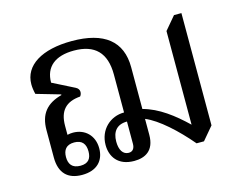

<svg xmlns="http://www.w3.org/2000/svg" viewBox="-83 -687 1047 826"><g transform="rotate(-15 440.5 -274.0)"><path d="M512 -82V-153C568 -130 640 -64 699 6H732L781 -52V-552H748L699 -494V-77C643 -131 581 -179 512 -197V-383C512 -499 438 -558 294 -558C160 -558 78 -507 78 -423C78 -410 80 -395 84 -379L191 -348V-345C123 -327 90 -287 90 -216V-94C90 -25 125 10 189 10C255 10 289 -27 289 -82C289 -139 250 -176 197 -176C189 -176 180 -175 172 -173V-213C172 -280 203 -313 267 -318C271 -322 274 -330 274 -337C274 -346 269 -354 259 -359L162 -408C162 -478 208 -516 292 -516C385 -516 432 -469 432 -372V-203C370 -203 319 -156 319 -88C319 -37 348 10 421 10C469 10 512 -11 512 -82ZM407 -30C381 -30 367 -54 367 -90C367 -135 389 -162 434 -162V-63C434 -44 426 -30 407 -30ZM192 -30C155 -30 141 -51 141 -82C141 -113 155 -134 191 -134C227 -134 241 -113 241 -81C241 -50 228 -30 192 -30Z"/></g></svg>

Font: Noto Serif Thai
Style: Regular
Weight: 400
Designer: Monotype Design Team
Foundry: Monotype Imaging Inc.
Version: Version 1.901